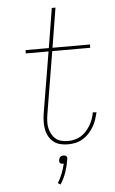

<svg xmlns="http://www.w3.org/2000/svg" viewBox="-62 -777 625 1039"><g transform="rotate(-5 250.0 -257.0)"><path d="M284 8Q262 8 241.5 3Q221 -2 205.5 -14.5Q190 -27 180 -44.5Q170 -62 166 -82.5Q162 -103 162.5 -124.5Q163 -146 166 -167L222 -502H98L99 -520H225L260 -735H280L245 -520H449L448 -502H242L186 -164Q183 -146 182 -127Q181 -108 184.5 -90.5Q188 -73 196.5 -57Q205 -41 218 -30Q231 -19 248.5 -14.5Q266 -10 285 -10Q303 -10 321.5 -14.5Q340 -19 356 -29Q372 -39 385 -53.5Q398 -68 407.5 -84.5Q417 -101 423 -118.5Q429 -136 432 -153L452 -151Q447 -131 440.5 -111.5Q434 -92 423 -73.5Q412 -55 397 -39Q382 -23 363.5 -12Q345 -1 324.5 3.5Q304 8 284 8ZM224 221 210 212Q225 188 235 162Q245 136 251 110H247Q243 110 238.5 109Q234 108 231 104.5Q228 101 227.5 96.5Q227 92 228 88Q229 83 230.5 79Q232 75 236 71.5Q240 68 245 67Q250 66 254 66Q258 66 262 67Q266 68 269 71.5Q272 75 272.5 79Q273 83 272 88Q267 122 255.5 156Q244 190 224 221Z"/></g></svg>

Font: Iosevka Term Curly Thin
Style: Italic
Weight: 100
Italic angle: -9°
Designer: Belleve Invis
Foundry: Belleve Invis
Version: Version 32.3.0